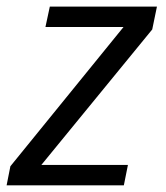

<svg xmlns="http://www.w3.org/2000/svg" viewBox="-34 -555 498 575"><path d="M336.9 0H-14.2L-2.9 -57.1L335.9 -474.1H102.1L115.2 -535.2H436L421.9 -466.8L89.8 -61H349.1Z"/></svg>

Font: OpenSans-Italic
Style: Italic
Weight: 400
Italic angle: -12°
Foundry: Ascender Corporation
Version: Version 1.10